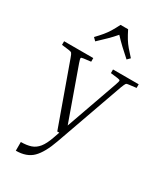

<svg xmlns="http://www.w3.org/2000/svg" viewBox="-234 -831 981 1146"><g transform="rotate(30 257.0 -258.5)"><path d="M265 50Q233 141 192 182Q151 223 77 223V163Q117 163 145.5 153.5Q174 144 195 118Q216 92 233 43L248 0H234L84 -418Q75 -444 70 -449Q65 -454 49 -456L0 -462V-487H201V-462L152 -456Q136 -454 135 -449Q134 -444 143 -418L270 -62L396 -418Q405 -444 403.5 -449Q402 -454 386 -456L337 -462V-487H514V-462L465 -456Q450 -455 445.5 -449.5Q441 -444 431 -418ZM396 -598 377 -579Q345 -607 317.5 -633Q290 -659 266 -685Q244 -659 218 -633.5Q192 -608 161 -579L142 -598Q167 -624 183.5 -644Q200 -664 213.5 -686Q227 -708 243 -740H295Q311 -708 324.5 -686Q338 -664 355 -644Q372 -624 396 -598Z"/></g></svg>

Font: Inria Serif Light
Style: Regular
Weight: 300
Designer: Black Foundry Team
Foundry: Black Foundry
Version: Version 1.000; ttfautohint (v1.8.3)